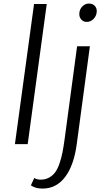

<svg xmlns="http://www.w3.org/2000/svg" viewBox="-20 -822 598 1093"><path d="M473.6 -697.3Q454.6 -697.3 442.4 -711.2Q430.2 -725.1 431.6 -745.6Q432.6 -769 448.7 -785.4Q464.8 -801.8 485.8 -801.8Q507.3 -801.8 519.5 -788.8Q531.7 -775.9 530.8 -755.9Q529.3 -731.4 512.7 -714.4Q496.1 -697.3 473.6 -697.3ZM64.9 -1.5 173.8 -799.3H246.1L137.7 -1.5ZM347.7 -28.8 418.9 -558.6H491.7L417 -2.4Q400.9 119.1 350.8 185.3Q300.8 251.5 222.2 251.5Q180.2 251.5 155.8 232.9L175.3 190.9Q188 200.7 211.9 200.7Q238.8 200.7 260 188.7Q281.2 176.8 294.9 157.7Q308.6 138.7 319.1 107.7Q329.6 76.7 335.7 45.4Q341.8 14.2 347.7 -28.8Z"/></svg>

Font: HaufeMerriweatherSansLt
Style: Italic
Weight: 300
Designer: Eben Sorkin ( eben@eyebytes.com )
Foundry: Eben Sorkin
Version: Version 1.56